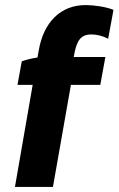

<svg xmlns="http://www.w3.org/2000/svg" viewBox="-20 -738 468 758"><path d="M66 -496 49 -403H109L39 0H189L260 -403H376L396 -513H271C282 -578 298 -602 341 -602C363 -602 386 -596 407 -585L428 -699C400 -711 351 -718 318 -718C220 -718 152 -651 133 -539L128 -511C106 -508 83 -502 66 -496Z"/></svg>

Font: Fixel Text 20240404
Style: Bold Italic
Weight: 700
Width: 4
Italic angle: -10°
Designer: AlfaBravo + MacPaw
Foundry: Kyrylo Tkachov, Marchela Mozhyna, Serhii Makarenko, Maria Weinstein, Zakhar Kryvoshyya
Version: Version 1.211;Glyphs 3.2 (3225)